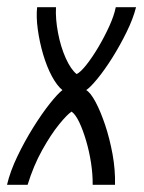

<svg xmlns="http://www.w3.org/2000/svg" viewBox="-47 -515 400 535"><path d="M-27.5 0Q-18.5 -38 1.5 -79.5Q21.4 -121 45.4 -159.5Q69.4 -198 91.6 -226Q113.9 -254 126.9 -264Q111.9 -276 97.6 -302.5Q83.4 -329 73.2 -363.5Q63.1 -398 58.3 -433Q53.5 -468 56.5 -495H109Q107.3 -462.2 114.7 -423.4Q122 -384.7 136.1 -353.1Q150.3 -321.6 166.5 -308.6Q177.4 -313.7 193.9 -334.6Q210.3 -355.4 227.2 -383.9Q244 -412.3 257.5 -441.9Q271 -471.6 275.6 -495H332.1Q324.1 -463 305.9 -426Q287.8 -389 266.2 -354.5Q244.5 -320 224.4 -295.5Q204.2 -271 193.2 -264Q205.2 -257 219.2 -231Q233.1 -205 245.9 -167Q258.6 -129 266.6 -85.5Q274.5 -42 273.5 0H211.2Q211.6 -28.2 206.8 -60.3Q201.9 -92.4 193.1 -122.4Q184.3 -152.4 173.9 -174.3Q163.5 -196.2 152.5 -204Q140.5 -196.5 117.6 -168.3Q94.7 -140.1 70.6 -96.9Q46.5 -53.8 29.9 0Z"/></svg>

Font: Alumni Sans SC Thin
Style: Italic
Weight: 100
Italic angle: -8°
Designer: Robert E. Leuschke
Foundry: Robert E. Leuschke
Version: Version 1.016